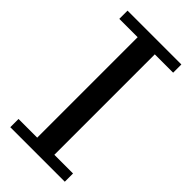

<svg xmlns="http://www.w3.org/2000/svg" viewBox="-217 -737 792 792"><g transform="rotate(45 179.0 -341.0)"><path d="M20 0V-48H129V-634H22V-682H336V-634H229V-48H338V0Z"/></g></svg>

Font: Montagu Slab
Style: Bold
Weight: 700
Designer: Florian Karsten
Foundry: Florian Karsten
Version: Version 1.000